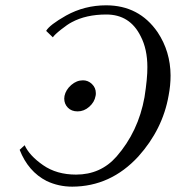

<svg xmlns="http://www.w3.org/2000/svg" viewBox="-20 -679 655 715"><path d="M247.1 -596.2Q231.9 -588.4 207.5 -569.1Q183.1 -549.8 176.8 -540L151.9 -564Q164.1 -585.9 226.1 -621.1Q294.9 -659.2 375 -659.2Q498 -659.2 566.9 -559.1Q614.7 -487.3 615.2 -397.9Q615.2 -360.8 607.9 -323.2Q585.9 -197.3 495.1 -96.2Q392.1 15.6 249 16.1Q198.2 16.1 153.8 -4.9Q85 -40 53.2 -121.1L71.8 -138.2Q89.8 -99.1 140.4 -64Q190.9 -28.8 263.2 -28.8Q355 -28.8 414.1 -96.2Q495.1 -189 518.1 -316.9Q529.3 -388.7 528.8 -429.2Q528.8 -496.1 503.9 -543.9Q463.9 -625 376 -625Q300.3 -625 247.1 -596.2ZM269 -264.2Q246.1 -264.2 232.7 -278.1Q219.2 -292 219.2 -312Q219.2 -313 219.7 -316.4Q220.2 -319.8 220.2 -321.8Q225.1 -344.7 245.1 -362.3Q265.1 -379.9 289.1 -379.9Q308.1 -379.9 322.5 -366Q336.9 -352.1 336.9 -332Q336.9 -325.2 335.9 -321.8Q332 -298.8 312.5 -281.5Q293 -264.2 269 -264.2Z"/></svg>

Font: Linux Libertine
Style: Italic
Weight: 400
Italic angle: -12°
Designer: Philipp H. Poll
Foundry: Philipp H. Poll
Version: Version 5.1.6 ; ttfautohint (v0.9)